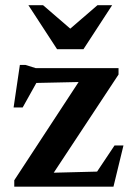

<svg xmlns="http://www.w3.org/2000/svg" viewBox="-20 -700 500 720"><path d="M33.5 0V-24L294.5 -422.5L348.5 -394L72 -388L139.5 -430.5L65 -297H31L54.5 -456.5H75.5L114 -444.5H424.5V-420.5L160.5 -20.5L109.5 -50.5L363.5 -57L319 -19L409.5 -154.5H443L405.5 0ZM261 -577.5H226L345.5 -680.5H400.5L293 -515.5H194L86.5 -680.5H141.5Z"/></svg>

Font: Newsreader 16pt 16pt SemiBold
Style: Regular
Weight: 600
Version: Version 1.003